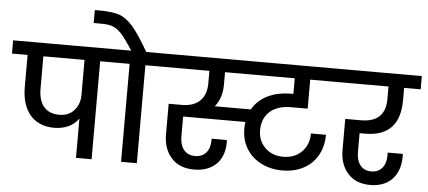

<svg xmlns="http://www.w3.org/2000/svg" viewBox="-84 -1125 2840 1273"><g transform="rotate(5 1336.0 -489.0)"><path d="M-24 -740V-652H80V-437C80 -284 156 -186 297 -186C370 -186 426 -214 459 -262V0H563V-652H685V-740ZM459 -652V-419C459 -378 447 -344 423 -317C399 -289 366 -275 323 -275C230 -275 185 -336 185 -437V-652Z M543 -901C577 -901 604 -898 623 -891C643 -884 663 -870 684 -848C704 -826 730 -790 762 -740H637V-652H759V0H864V-652H986V-740H862C819 -815 782 -870 752 -905C721 -939 691 -961 662 -971C632 -981 592 -986 541 -987H498V-901Z M939 -740V-652H1290V-568C1290 -471 1236 -411 1127 -411H1040V-208C1040 -143 1058 -91 1094 -51C1129 -11 1180 9 1246 9C1370 9 1446 -67 1446 -188C1446 -195 1446 -200 1445 -205H1344V-193C1344 -125 1307 -81 1244 -81C1177 -81 1143 -130 1143 -203V-335H1557C1555 -320 1554 -305 1554 -289C1554 -240 1566 -196 1589 -158C1636 -81 1724 -36 1829 -36C1991 -36 2097 -141 2097 -297H1997C1997 -247 1981 -206 1950 -175C1919 -143 1878 -127 1827 -127C1778 -127 1737 -142 1706 -173C1675 -203 1659 -242 1659 -289C1659 -400 1737 -459 1849 -459H1961V-652H2162V-740ZM1394 -568V-652H1858V-548H1843C1723 -548 1631 -502 1586 -421H1346C1378 -460 1394 -509 1394 -568Z M2482 -652V-569C2482 -465 2428 -413 2319 -413H2215V-207C2215 -142 2233 -90 2268 -51C2303 -11 2353 9 2419 9C2542 9 2616 -71 2616 -196V-215H2515V-193C2515 -125 2477 -81 2417 -81C2352 -81 2318 -129 2318 -202V-327H2356C2513 -327 2586 -414 2586 -569V-652H2696V-740H2114V-652Z"/></g></svg>

Font: Poppins Medium
Style: Regular
Weight: 500
Designer: Ninad Kale (Devanagari), Jonny Pinhorn (Latin)
Foundry: Indian Type Foundry
Version: 4.004